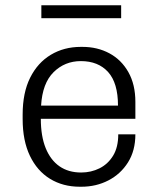

<svg xmlns="http://www.w3.org/2000/svg" viewBox="-20 -699 601 729"><path d="M283 10Q219 10 170 -20Q121 -50 93.5 -107.5Q66 -165 66 -247V-264Q66 -347 94.5 -404Q123 -461 173 -491Q223 -521 287 -521H293Q350 -521 395.5 -496.5Q441 -472 467.5 -425Q494 -378 494 -312V-248H135Q135 -182 153.5 -136.5Q172 -91 206 -67.5Q240 -44 288 -44Q326 -44 358 -60Q390 -76 409.5 -108Q429 -140 429 -189H494Q494 -127 466 -82.5Q438 -38 391.5 -14Q345 10 289 10ZM136 -298H428Q428 -384 390.5 -425.5Q353 -467 287 -467Q226 -467 183.5 -425Q141 -383 136 -298ZM137 -630V-679H440V-630Z"/></svg>

Font: Chivo ExtraLight
Style: Regular
Weight: 250
Designer: Hector Gatti
Foundry: Omnibus-Type
Version: Version 2.002